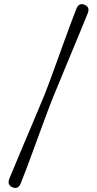

<svg xmlns="http://www.w3.org/2000/svg" viewBox="-20 -774 470 935"><path d="M237 -297Q226 -269 210.2 -227.2Q194.5 -185.5 176.8 -137Q159 -88.5 141.2 -40Q123.5 8.5 107.8 50.2Q92 92 80.5 120Q68 149.5 40.5 138Q13.5 126.5 25.5 96Q37.5 67.5 54.8 25.8Q72 -16 92.2 -63.5Q112.5 -111 132.2 -158.2Q152 -205.5 169.2 -246.2Q186.5 -287 197.5 -314Q208.5 -341.5 223.8 -383Q239 -424.5 256.5 -472.8Q274 -521 291.5 -569.5Q309 -618 324.8 -660.2Q340.5 -702.5 352 -731.5Q365 -762.5 392.5 -750.5Q419.5 -738.5 407 -709Q396 -681 378.8 -639.5Q361.5 -598 341.8 -550.2Q322 -502.5 302.2 -454.8Q282.5 -407 265.5 -365.8Q248.5 -324.5 237 -297Z"/></svg>

Font: Fraunces 72pt Soft
Style: Regular
Weight: 400
Version: Version 1.000;[b76b70a41]